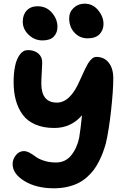

<svg xmlns="http://www.w3.org/2000/svg" viewBox="-20 -977 697 1046"><path d="M457 -768.1Q414.6 -768.1 385.7 -799.1Q356.9 -830.1 356.9 -877Q356.9 -911.1 381.3 -934.1Q405.8 -957 440.9 -957Q485.4 -957 514.6 -921.6Q543.9 -886.2 543.9 -846.2Q543.9 -813.5 522.5 -790.8Q501 -768.1 457 -768.1ZM211.9 -756.8Q168 -756.8 136 -787.6Q104 -818.4 104 -858.9Q104 -897 125.7 -919.9Q147.5 -942.9 184.1 -942.9Q232.9 -942.9 262.9 -907.7Q293 -872.6 293 -831.1Q293 -798.8 273.2 -777.8Q253.4 -756.8 211.9 -756.8ZM273.9 48.8Q178.2 48.8 113.5 9.5Q48.8 -29.8 48.8 -83Q48.8 -109.9 66.7 -131.8Q84.5 -153.8 109.9 -153.8Q125.5 -153.8 142.8 -144Q160.2 -134.3 175 -122.8Q189.9 -111.3 219.2 -101.6Q248.5 -91.8 285.2 -91.8Q335.4 -91.8 366.9 -129.6Q398.4 -167.5 411.1 -225.1Q418.9 -271.5 426.8 -349.1Q367.2 -279.8 275.9 -279.8Q216.3 -279.8 172.4 -298.8Q128.4 -317.9 103.3 -352.5Q78.1 -387.2 66.2 -431.2Q54.2 -475.1 54.2 -529.8Q54.2 -577.1 61.8 -615.2Q69.3 -653.3 87.4 -678.7Q105.5 -704.1 131.8 -704.1Q167 -704.1 188.5 -685.8Q210 -667.5 210 -637.2Q210 -622.1 207.5 -582.5Q205.1 -543 205.1 -522Q205.1 -418 290 -418Q363.3 -418 415 -539.1Q447.3 -611.3 459.5 -631.3Q481.9 -667 504.9 -667Q547.4 -667 572.3 -635.7Q597.2 -604.5 597.2 -549.8Q597.2 -485.8 585.2 -376Q573.2 -266.1 556.2 -193.8Q548.3 -167 540 -144.8Q531.7 -122.6 518.6 -96.7Q505.4 -70.8 490.2 -50.8Q475.1 -30.8 453.4 -11.5Q431.6 7.8 406.2 20.5Q380.9 33.2 346.9 41Q313 48.8 273.9 48.8Z"/></svg>

Font: Shantell Sans Irregular
Style: Bold
Weight: 700
Designer: Stephen Nixon, Anya Danilova, Shantell Martin
Foundry: Arrow Type
Version: Version 1.006;[9816181b4]